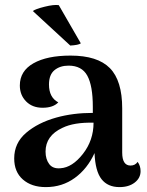

<svg xmlns="http://www.w3.org/2000/svg" viewBox="-20 -754 601 784"><path d="M310 -577Q301 -570 267 -568L114 -709Q124 -717 162 -726.5Q200 -736 220 -733ZM542 -93Q554 -77 554 -55Q554 -27 530 -8.5Q506 10 468 10Q420 10 394.5 -22.5Q369 -55 366 -129Q337 -65 285.5 -27.5Q234 10 167 10Q109 10 73.5 -21Q38 -52 38 -107Q38 -170 86.5 -211.5Q135 -253 210 -274Q278 -293 359 -293V-318Q359 -404 336.5 -445Q314 -486 260 -486Q225 -486 202.5 -467.5Q180 -449 180 -409Q180 -356 218 -336Q197 -314 154 -314Q112 -314 86.5 -340Q61 -366 61 -405Q61 -464 116.5 -495.5Q172 -527 268 -527Q378 -527 428.5 -476Q479 -425 479 -311V-131Q479 -78 513 -78Q532 -78 542 -93ZM227 -67Q275 -70 318.5 -125.5Q362 -181 362 -253Q282 -255 235 -232Q166 -200 166 -135Q166 -104 181 -84Q196 -64 227 -67Z"/></svg>

Font: Arima Koshi Semi Bold
Style: Regular
Weight: 600
Designer: Joana Correia and Natanael Gama
Foundry: NDISCOVER
Version: Version 1.019;PS 001.019;hotconv 1.0.88;makeotf.lib2.5.64775